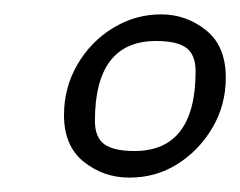

<svg xmlns="http://www.w3.org/2000/svg" viewBox="-20 -599 334 267"><path d="M160 -352Q124 -352 96.5 -374Q69 -396 69 -439Q69 -477 87.5 -509Q106 -541 137 -560Q168 -579 204 -579Q239 -579 266.5 -557Q294 -535 294 -491Q294 -453 275.5 -421.5Q257 -390 227 -371Q197 -352 160 -352ZM167 -389Q252 -389 252 -500Q252 -523 239 -532.5Q226 -542 197 -542Q112 -542 112 -431Q112 -408 125 -398.5Q138 -389 167 -389Z"/></svg>

Font: Texturina 72pt 72pt Thin
Style: Italic
Weight: 100
Italic angle: -11°
Designer: Guillermo Torres Carreño
Foundry: Omnibus-Type
Version: Version 1.002; ttfautohint (v1.8.3)